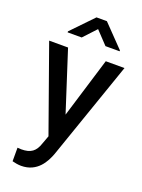

<svg xmlns="http://www.w3.org/2000/svg" viewBox="-176 -828 827 1119"><g transform="rotate(20 237.5 -268.5)"><path d="M125 -528.3H7.8L194.8 -2.9L176.8 45.9C158.7 102.1 129.4 122.6 71.3 122.6C66.4 122.6 52.2 121.1 47.9 121.1V205.1C62 209 84.5 213.4 103 213.4C203.6 213.4 244.1 133.8 263.7 81.1L475.1 -528.3H358.9L245.1 -155.8ZM285.2 -750H220.7L92.3 -616.7V-610.4H179.7L252.9 -689L327.1 -610.4H415V-615.7Z"/></g></svg>

Font: Bert Sans Medium
Style: Regular
Weight: 500
Designer: Christian Robertson (Google), Cristiano Sobral
Foundry: Google, Cristiano Sobral
Version: Version 3.101